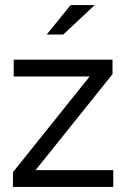

<svg xmlns="http://www.w3.org/2000/svg" viewBox="-20 -736 503 756"><path d="M31 0V-58L333 -435H34V-501H423V-444L120 -66H426V0ZM164 -600 258 -716H353L229 -600Z"/></svg>

Font: Red Hat Display Variable
Style: Regular
Weight: 400
Designer: Pentagram, MCKL
Foundry: Pentagram, MCKL
Version: Version 1.021